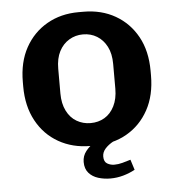

<svg xmlns="http://www.w3.org/2000/svg" viewBox="-50 -567 697 759"><g transform="rotate(-5 299.0 -188.0)"><path d="M290 10Q220 10 164.5 -21.5Q109 -53 77.5 -111Q46 -169 46 -247V-265Q46 -344 77.5 -401Q109 -458 164 -489.5Q219 -521 289 -521H309Q380 -521 435 -489.5Q490 -458 521.5 -401Q553 -344 553 -265V-247Q553 -168 521.5 -110.5Q490 -53 435 -21.5Q380 10 310 10ZM299 -80Q330 -80 354.5 -94.5Q379 -109 393.5 -138Q408 -167 408 -207V-305Q408 -346 393.5 -374Q379 -402 354.5 -417Q330 -432 299 -432Q269 -432 244 -417Q219 -402 204.5 -374Q190 -346 190 -305V-207Q190 -167 204.5 -138Q219 -109 244 -94.5Q269 -80 299 -80ZM358 145Q333 145 310 138Q287 131 272.5 114.5Q258 98 258 71Q258 47 272.5 28.5Q287 10 304 0H382Q362 11 349.5 25Q337 39 337 56Q337 77 350 84.5Q363 92 378 92Q394 92 410.5 87.5Q427 83 443 78L456 119Q434 131 409 138Q384 145 358 145Z"/></g></svg>

Font: Chivo Medium SemiBold
Style: Regular
Weight: 600
Version: Version 2.002